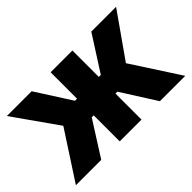

<svg xmlns="http://www.w3.org/2000/svg" viewBox="-90 -799 1059 1059"><g transform="rotate(-45 439.5 -269.5)"><path d="M13.2 0 195.8 -280.8 13.7 -539.1H207L338.9 -333H355V-539.1H524.9V-333H540.5L672.4 -539.1H865.7L684.1 -280.8L866.2 0H668.5L539.6 -203.1H524.9V0H355V-203.1H339.8L210.9 0Z"/></g></svg>

Font: Inter 18pt ExtraBold
Style: Regular
Weight: 800
Designer: Rasmus Andersson
Foundry: rsms
Version: Version 4.001;git-66647c0bb